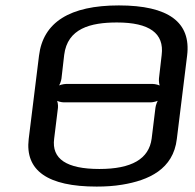

<svg xmlns="http://www.w3.org/2000/svg" viewBox="-20 -679 719 709"><path d="M671 -474C686 -597 602 -659 419 -659C238 -659 139 -597 124 -473L86 -166C72 -49 156 10 337 10C370 10 401 8 431 3C529 -13 620 -54 633 -166L671 -474ZM540 -167C530 -92 466 -55 347 -55C226 -55 170 -92 180 -167L194 -281C195 -290 193 -307 188 -312L186 -310C190 -305 207 -301 216 -301H536C545 -301 562 -305 568 -310L566 -312C561 -307 555 -290 554 -281L540 -167ZM412 -596C532 -596 587 -556 577 -476L567 -389C566 -380 568 -363 572 -358L574 -360C570 -365 553 -369 544 -369H224C215 -369 198 -365 192 -360L194 -358C200 -363 206 -380 207 -389L217 -476C229 -574 314 -596 412 -596Z"/></svg>

Font: Gamestation Storm Oblique 
Style: Italic
Weight: 400
Designer: Jonas Hecksher
Foundry: Jonas Hecksher, Playtypeª, e-types AS
Version: Version 1.003